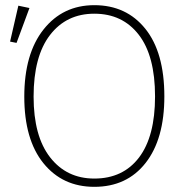

<svg xmlns="http://www.w3.org/2000/svg" viewBox="-20 -713 730 743"><path d="M345 -660Q237 -660 173.5 -577.5Q110 -495 110 -339Q110 -186 174 -104Q238 -22 345 -22Q456 -22 518 -103.5Q580 -185 580 -340Q580 -497 517 -578.5Q454 -660 345 -660ZM94 -682 44 -547 19 -552 51 -691ZM345 -693Q469 -693 542.5 -601.5Q616 -510 616 -340Q616 -175 543.5 -82.5Q471 10 345 10Q222 10 148 -81.5Q74 -173 74 -339Q74 -505 148.5 -599Q223 -693 345 -693Z"/></svg>

Font: FiraSans
Style: Regular
Weight: 200
Designer: Carrois Corporate & Edenspiekermann AG
Foundry: Carrois Corporate GbR & Edenspiekermann AG
Version: Version 3.106;PS 003.106;hotconv 1.0.70;makeotf.lib2.5.58329